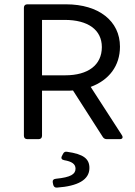

<svg xmlns="http://www.w3.org/2000/svg" viewBox="-20 -645 626 890"><path d="M400.4 -242.2C485.4 -273.4 536.1 -339.8 536.1 -428.7C536.1 -546.9 438.5 -625 286.1 -625H106.4C96.7 -625 90.8 -619.1 90.8 -609.4V-15.6C90.8 -5.9 96.7 0 106.4 0H159.2C168.9 0 174.8 -5.9 174.8 -15.6V-224.6H287.1C297.9 -224.6 307.6 -224.6 318.4 -225.6L456.1 -10.7C460 -3.9 466.8 0 474.6 0H535.2C547.9 0 551.8 -7.8 544.9 -18.6ZM282.2 -295.9H174.8V-552.7H280.3C387.7 -552.7 452.1 -506.8 452.1 -426.8C452.1 -343.8 388.7 -295.9 282.2 -295.9ZM271.5 69.3 266.6 79.1C261.7 88.9 266.6 95.7 278.3 97.7C312.5 103.5 330.1 115.2 330.1 136.7C330.1 162.1 308.6 176.8 239.3 183.6C227.5 184.6 222.7 191.4 224.6 201.2L226.6 210.9C228.5 219.7 234.4 225.6 244.1 224.6C340.8 217.8 394.5 188.5 394.5 133.8C394.5 91.8 368.2 69.3 291 58.6C282.2 56.6 275.4 60.5 271.5 69.3Z"/></svg>

Font: Ed Sans Neue
Style: Regular
Weight: 400
Designer: Stephen Hutchings
Version: Version 1.004;PS 001.004;hotconv 1.0.88;makeotf.lib2.5.64775